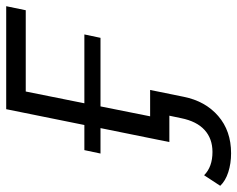

<svg xmlns="http://www.w3.org/2000/svg" viewBox="-166 -473 765 619"><g transform="rotate(-90 216.5 -163.5)"><path d="M231 -463 193 -274H415L404 -222H183L151 -62H236L214 46Q200 116 152 157.5Q104 199 32 199Q-1 199 -29 190Q-57 181 -73 164L-39 112Q-12 139 36 139Q79 139 107 113.5Q135 88 145 38L153 0H68L113 -222H31L42 -274H123L174 -526H506L493 -463Z"/></g></svg>

Font: Montserrat Alternates
Style: Italic
Weight: 400
Italic angle: -11.3°
Designer: Julieta Ulanovsky
Foundry: Julieta Ulanovsky
Version: Version 7.200